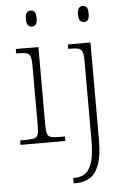

<svg xmlns="http://www.w3.org/2000/svg" viewBox="-63 -788 703 1073"><g transform="rotate(-5 288.0 -251.5)"><path d="M150 -653Q137 -653 128.5 -662.5Q120 -672 120 -698Q120 -724 128.5 -733.5Q137 -743 150 -743Q164 -743 172 -733.5Q180 -724 180 -698Q180 -672 172 -662.5Q164 -653 150 -653ZM29 0V-25H56Q89 -25 106 -29Q123 -33 128.5 -48Q134 -63 134 -97V-435Q134 -471 128 -487Q122 -503 107 -507Q92 -511 64 -511H49V-536H176V-98Q176 -64 181.5 -48.5Q187 -33 203.5 -29Q220 -25 254 -25H280V0ZM442 -653Q429 -653 420.5 -662.5Q412 -672 412 -698Q412 -724 420.5 -733.5Q429 -743 442 -743Q456 -743 464 -733.5Q472 -724 472 -698Q472 -672 464 -662.5Q456 -653 442 -653ZM306 240V210H316Q351 210 375.5 191.5Q400 173 413 129Q426 85 426 8V-435Q426 -471 420 -487Q414 -503 399 -507Q384 -511 356 -511H341V-536H468V8Q468 97 449.5 148Q431 199 398 219.5Q365 240 322 240Z"/></g></svg>

Font: Noto Serif Tamil ExtraLight
Style: Italic
Weight: 200
Italic angle: -12°
Designer: Indian Type Foundry, Tom Grace, and the Monotype Design Team
Foundry: Monotype Imaging Inc.
Version: Version 2.003; ttfautohint (v1.8.4.7-5d5b)